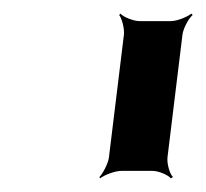

<svg xmlns="http://www.w3.org/2000/svg" viewBox="-20 -680 303 282"><path d="M226 -449 248 -629C249 -638 257 -653 263 -658L261 -660C255 -655 240 -649 231 -649H185C176 -649 161 -655 157 -660L155 -658C159 -653 163 -638 162 -629L140 -449C139 -440 131 -425 126 -420L127 -418C133 -423 149 -429 158 -429H204C213 -429 227 -423 231 -418L234 -420C229 -425 225 -440 226 -449Z"/></svg>

Font: Gamestation Storm Oblique 
Style: Italic
Weight: 400
Designer: Jonas Hecksher
Foundry: Jonas Hecksher, Playtypeª, e-types AS
Version: Version 1.003